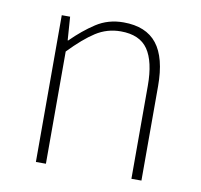

<svg xmlns="http://www.w3.org/2000/svg" viewBox="-66 -609 711 679"><g transform="rotate(10 290.0 -270.0)"><path d="M105 0V-527H135L141 -443H143Q184 -484 227 -512Q270 -540 325 -540Q406 -540 445 -490.5Q484 -441 484 -339V0H448V-334Q448 -421 418.5 -464Q389 -507 321 -507Q272 -507 231.5 -481Q191 -455 141 -403V0Z"/></g></svg>

Font: Noto Sans JP
Style: Regular
Weight: 100
Designer: Ryoko NISHIZUKA 西塚涼子 (kana, bopomofo & ideographs); Paul D. Hunt (Latin, Greek & Cyrillic); Sandoll Communications 산돌커뮤니
Foundry: Adobe
Version: Version 2.004;hotconv 1.0.118;makeotfexe 2.5.65603